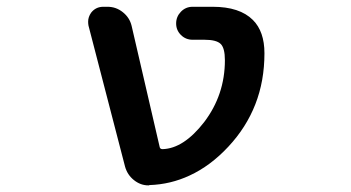

<svg xmlns="http://www.w3.org/2000/svg" viewBox="-20 -568 1040 569"><path d="M422.9 -19.5Q421.9 -18.6 419.9 -18.6Q396.5 -18.6 377 -34.2Q357.4 -49.8 350.6 -74.2L242.2 -492.2Q241.2 -498 241.2 -503.9Q241.2 -517.6 250 -530.3Q263.7 -547.9 286.1 -547.9H298.8Q324.2 -547.9 344.2 -531.7Q364.3 -515.6 370.1 -491.2L453.1 -132.8Q454.1 -126 461.9 -126Q524.4 -127.9 585 -206.1Q646.5 -287.1 646.5 -389.6Q646.5 -425.8 633.8 -438Q621.1 -450.2 585.9 -450.2H550.8Q530.3 -450.2 516.1 -464.4Q502 -478.5 502 -498.5Q502 -518.6 516.1 -533.2Q530.3 -547.9 550.8 -547.9H610.4Q690.4 -547.9 729.5 -508.8Q763.7 -474.6 763.7 -410.2Q763.7 -328.1 736.8 -259.3Q710 -190.4 656.7 -133.3Q603.5 -76.2 542 -47.9Q485.4 -21.5 422.9 -19.5Z"/></svg>

Font: Rounded Mgen+ 1mn medium
Style: Regular
Weight: 500
Designer: [Source Han Sans]
Ryoko NISHIZUKA  (kana & ideographs); Paul D. Hunt (Latin, Greek & Cyrillic); Wenlong ZHANG  (bopomofo
Version: Version 1.059.20150602